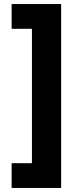

<svg xmlns="http://www.w3.org/2000/svg" viewBox="-20 -820 402 950"><path d="M282.5 110H37.5V-12.5H138V-677.5H37.5V-800H282.5Z"/></svg>

Font: Geologica Cursive ExtraBold
Style: Regular
Weight: 800
Designer: Sindre Bremnes, Frode Helland
Foundry: Monokrom Skriftforlag AS
Version: Version 1.010;gftools[0.9.28]